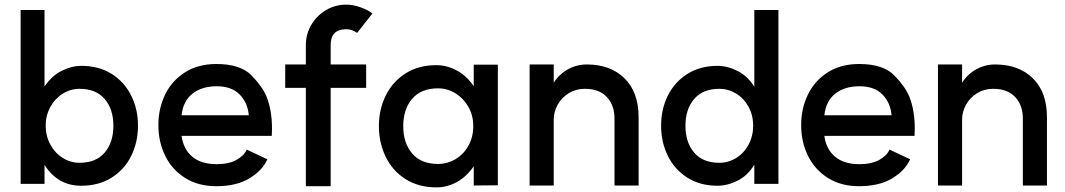

<svg xmlns="http://www.w3.org/2000/svg" viewBox="-20 -793 4593 828"><path d="M469 -251Q469 -322 431.5 -366Q394 -410 323 -410Q284 -410 250.5 -389Q217 -368 197 -331.5Q177 -295 177 -251Q177 -207 197 -170Q217 -133 250.5 -112Q284 -91 323 -91Q394 -91 431.5 -135Q469 -179 469 -251ZM69 -750H172V-420Q203 -466 246 -487.5Q289 -509 331 -509Q407 -509 462 -474Q517 -439 546 -380.5Q575 -322 575 -251Q575 -180 546 -121Q517 -62 461.5 -27Q406 8 330 8Q229 8 172 -82V0H69Z M915 -421Q851 -421 810.5 -389.5Q770 -358 763 -296H1053Q1048 -351 1013 -386Q978 -421 915 -421ZM913 -517Q1017 -517 1065 -467.5Q1113 -418 1130 -375Q1153 -316 1153 -238L1152 -207H763Q771 -149 809.5 -117Q848 -85 914 -85Q967 -85 1000 -103.5Q1033 -122 1044 -148L1133 -106Q1111 -57 1055 -23.5Q999 10 913 10Q835 10 778.5 -25.5Q722 -61 692.5 -121Q663 -181 663 -253Q663 -326 692.5 -386Q722 -446 778.5 -481.5Q835 -517 913 -517Z M1299 10V-414H1210V-515H1299V-599Q1299 -646 1322.5 -686Q1346 -726 1386 -749.5Q1426 -773 1473 -773Q1502 -773 1533.5 -762Q1565 -751 1586 -735L1520 -651Q1499 -667 1473 -667Q1406 -667 1406 -599V-515H1559V-414H1406V10Z M2021 -249Q2021 -296 1999.5 -333Q1978 -370 1943.5 -391Q1909 -412 1869 -412Q1796 -412 1757.5 -367Q1719 -322 1719 -249Q1719 -176 1757.5 -131Q1796 -86 1869 -86Q1909 -86 1944 -106.5Q1979 -127 2000 -164.5Q2021 -202 2021 -249ZM1862 -512Q1907 -512 1950 -489Q1993 -466 2023 -421V-514H2127V6L2023 7V-76Q1991 -30 1949.5 -7.5Q1908 15 1862 15Q1785 15 1729 -20.5Q1673 -56 1643.5 -116.5Q1614 -177 1614 -249Q1614 -321 1643.5 -381Q1673 -441 1729 -476.5Q1785 -512 1862 -512Z M2502 -410Q2464 -410 2433.5 -391.5Q2403 -373 2385.5 -342.5Q2368 -312 2368 -277V7H2264V-515H2368V-436Q2391 -473 2429 -494Q2467 -515 2511 -515Q2612 -515 2673 -455.5Q2734 -396 2734 -287V7H2630V-283Q2630 -339 2597 -374.5Q2564 -410 2502 -410Z M3228 -251Q3228 -296 3208 -332.5Q3188 -369 3154.5 -389.5Q3121 -410 3082 -410Q3011 -410 2973.5 -366Q2936 -322 2936 -251Q2936 -179 2973.5 -135Q3011 -91 3082 -91Q3121 -91 3154.5 -111.5Q3188 -132 3208 -169Q3228 -206 3228 -251ZM3074 -509Q3118 -509 3161.5 -486.5Q3205 -464 3233 -419V-750H3337V0H3233V-83Q3205 -36 3161 -14Q3117 8 3074 8Q2999 8 2944 -27Q2889 -62 2860 -121Q2831 -180 2831 -251Q2831 -322 2860 -380.5Q2889 -439 2944 -474Q2999 -509 3074 -509Z M3687 -421Q3623 -421 3582.5 -389.5Q3542 -358 3535 -296H3825Q3820 -351 3785 -386Q3750 -421 3687 -421ZM3685 -517Q3789 -517 3837 -467.5Q3885 -418 3902 -375Q3925 -316 3925 -238L3924 -207H3535Q3543 -149 3581.5 -117Q3620 -85 3686 -85Q3739 -85 3772 -103.5Q3805 -122 3816 -148L3905 -106Q3883 -57 3827 -23.5Q3771 10 3685 10Q3607 10 3550.5 -25.5Q3494 -61 3464.5 -121Q3435 -181 3435 -253Q3435 -326 3464.5 -386Q3494 -446 3550.5 -481.5Q3607 -517 3685 -517Z M4263 -410Q4225 -410 4194.5 -391.5Q4164 -373 4146.5 -342.5Q4129 -312 4129 -277V7H4025V-515H4129V-436Q4152 -473 4190 -494Q4228 -515 4272 -515Q4373 -515 4434 -455.5Q4495 -396 4495 -287V7H4391V-283Q4391 -339 4358 -374.5Q4325 -410 4263 -410Z"/></svg>

Font: SUIT SemiBold
Style: Regular
Weight: 600
Designer: Sunn Youn; Korean Glyphs from Source Han Sans (Sandoll Communications; Soo-young Jang, Joo-yeon Kang)
Foundry: Sunn
Version: Version 1.140